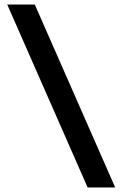

<svg xmlns="http://www.w3.org/2000/svg" viewBox="-20 -790 542 850"><path d="M490 40H368L12 -770H134Z"/></svg>

Font: M PLUS 2 SemiBold
Style: Regular
Weight: 600
Designer: Coji Morishita
Foundry: UNDERFOREST DESIGN
Version: Version 1.001